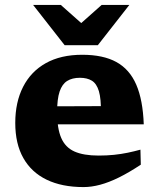

<svg xmlns="http://www.w3.org/2000/svg" viewBox="-20 -747 644 780"><path d="M314 -524.5Q399 -524.5 452.8 -495Q506.5 -465.5 533.5 -403.2Q560.5 -341 564 -242H170L169 -315L430 -316L390 -287Q391 -345.5 381.8 -376.5Q372.5 -407.5 353.2 -419.2Q334 -431 304.5 -431Q273.5 -431 253 -418.2Q232.5 -405.5 222.2 -375.2Q212 -345 212 -291.5Q212 -225 228.8 -186.5Q245.5 -148 282.5 -131.5Q319.5 -115 380.5 -115Q414 -115 443 -118Q472 -121 498.5 -126.5Q525 -132 550.5 -139L552 -78Q504.5 -46.5 463.5 -26.2Q422.5 -6 387 3.5Q351.5 13 319.5 13Q231.5 13 169.5 -17Q107.5 -47 74.8 -105Q42 -163 42 -247.5Q42 -332 73.8 -394.2Q105.5 -456.5 166.2 -490.5Q227 -524.5 314 -524.5ZM329.5 -636H290.5L393 -727H505.5L377.5 -563.5H242.5L114.5 -727H227Z"/></svg>

Font: Newsreader 7pt
Style: Bold
Weight: 700
Designer: Hugues Gentile
Foundry: Production Type
Version: Version 1.003